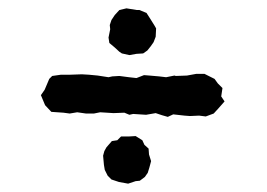

<svg xmlns="http://www.w3.org/2000/svg" viewBox="-20 -479 640 460"><path d="M290 -347 272 -351 266 -355 254 -366 242 -376 240 -389 244 -409 243 -419 247 -431 255 -443 266 -455 283 -459 308 -455H314L331 -448L340 -434L350 -418L354 -411L353 -391L348 -378L341 -368L333 -358L323 -351L307 -350ZM299 -206 290 -204 278 -209 252 -208 220 -210 205 -207H186L165 -210L147 -207L132 -209L103 -211L88 -227L78 -251L87 -264L98 -290L105 -297L126 -300H148L176 -301L193 -300L214 -298L240 -294L249 -296L266 -297L289 -294L307 -292L325 -299L338 -298L361 -296L378 -294L398 -298L401 -297L428 -298L450 -302H470L494 -290L502 -279L513 -268L510 -248L518 -236L503 -219L492 -207L473 -200L457 -202L435 -201L422 -202L395 -205L382 -199L368 -203L353 -208L330 -204ZM287 -39 265 -43 247 -49 238 -58 231 -72 229 -84 227 -106 230 -117 235 -126 248 -141 261 -143 270 -152H288L305 -153L321 -143L326 -132L336 -123L337 -109L342 -93L338 -78L334 -65L327 -55L315 -46L305 -45Z"/></svg>

Font: Winky Rough SemiBold
Style: Regular
Weight: 600
Designer: Simon Atzbach
Foundry: typofactur
Version: Version 1.206; ttfautohint (v1.8.4.7-5d5b)